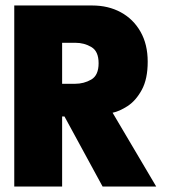

<svg xmlns="http://www.w3.org/2000/svg" viewBox="-20 -680 646 700"><path d="M32 -660H316Q375 -660 420.5 -635.2Q466 -610.5 492.2 -564.5Q518.5 -518.5 518.5 -455Q518.5 -392 497 -352.5Q475.5 -313 445.5 -293.5Q415.5 -274 390.5 -269L549.5 0H354L215 -255.5H206.5V0H32ZM206.5 -374.5H253.5Q286 -374.5 312.8 -390Q339.5 -405.5 339.5 -449.5Q339.5 -493 313.2 -508.5Q287 -524 255 -524H206.5Z"/></svg>

Font: League Spartan Thin ExtraBold
Style: Regular
Weight: 800
Version: Version 2.002